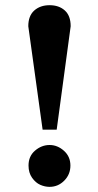

<svg xmlns="http://www.w3.org/2000/svg" viewBox="-20 -707 379 739"><path d="M252 -606 198.2 -208H144L88.9 -606Q88.9 -646 111.8 -666.5Q134.8 -687 170.9 -687Q207 -687 229.5 -666.7Q252 -646.5 252 -606ZM251 -69.8Q251 -35.6 227.3 -11.7Q203.6 12.2 170.9 12.2Q152.8 12.2 135 4.4Q117.2 -3.4 103.5 -22.7Q89.8 -42 89.8 -69.8Q89.8 -106 115 -127.4Q140.1 -148.9 170.9 -148.9Q201.2 -148.9 226.1 -126.7Q251 -104.5 251 -69.8Z"/></svg>

Font: Veleka
Style: Bold
Weight: 700
Designer: Stefan Peev, Context Ltd, 2016; SIL International, 1997-2014.
Foundry: Stefan Peev, Context Ltd, 2016
Version: Version 1.000